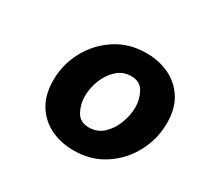

<svg xmlns="http://www.w3.org/2000/svg" viewBox="-99 -839 697 669"><g transform="rotate(30 249.5 -504.5)"><path d="M264 -294Q213 -294 171.5 -314Q130 -334 105.5 -373.5Q81 -413 81 -471Q81 -535 111 -590.5Q141 -646 194 -680.5Q247 -715 316 -715Q367 -715 408.5 -695Q450 -675 474.5 -636Q499 -597 499 -539Q499 -475 469 -419Q439 -363 386 -328.5Q333 -294 264 -294ZM270 -390Q304 -390 327.5 -412Q351 -434 363.5 -467Q376 -500 376 -532Q376 -563 361 -591Q346 -619 310 -619Q277 -619 253 -597Q229 -575 216.5 -542.5Q204 -510 204 -477Q204 -446 219 -418Q234 -390 270 -390Z"/></g></svg>

Font: Wix Madefor Text
Style: Bold Italic
Weight: 700
Italic angle: -12°
Designer: Dalton Maag Ltd
Foundry: Dalton Maag Ltd
Version: Version 3.100